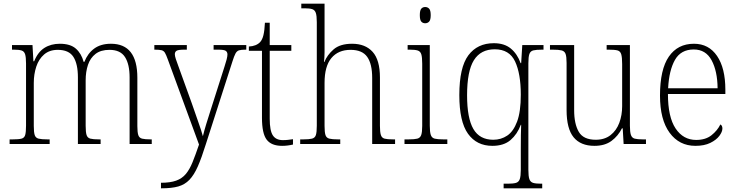

<svg xmlns="http://www.w3.org/2000/svg" viewBox="-20 -780 3998 1040"><path d="M32 0V-25H49Q81 -25 96.5 -29Q112 -33 116.5 -49Q121 -65 121 -99V-436Q121 -470 116 -486Q111 -502 97 -506.5Q83 -511 55 -511H45V-536H156L161 -448H165Q185 -498 220.5 -520.5Q256 -543 304 -543Q361 -543 391 -516.5Q421 -490 433 -445H437Q455 -491 490.5 -517Q526 -543 581 -543Q724 -543 724 -359V-97Q724 -64 729 -48.5Q734 -33 749.5 -29Q765 -25 796 -25H802V0H682V-361Q682 -432 657 -471Q632 -510 573 -510Q526 -510 497.5 -488Q469 -466 456.5 -428.5Q444 -391 444 -345V-99Q444 -64 449 -48.5Q454 -33 469.5 -29Q485 -25 516 -25H525V0H402V-361Q402 -434 377.5 -472Q353 -510 293 -510Q248 -510 219 -485Q190 -460 176.5 -419Q163 -378 163 -331V-98Q163 -64 168 -48.5Q173 -33 189 -29Q205 -25 237 -25H249V0Z M852 210Q902 210 934 198.5Q966 187 986.5 162.5Q1007 138 1023 98.5Q1039 59 1058 3L889 -458Q880 -483 873.5 -494Q867 -505 855 -508Q843 -511 818 -511H816V-536H992V-511H978Q946 -511 936.5 -505Q927 -499 927 -486Q927 -477 932.5 -460Q938 -443 950 -411L1019 -220Q1036 -170 1053.5 -121Q1071 -72 1079 -42Q1086 -72 1097 -107.5Q1108 -143 1122 -187L1196 -419Q1203 -440 1207.5 -457.5Q1212 -475 1212 -485Q1212 -498 1203 -504.5Q1194 -511 1162 -511H1137V-536H1314V-511H1310Q1287 -511 1275 -507.5Q1263 -504 1255.5 -490Q1248 -476 1239 -447L1095 1Q1072 75 1051.5 121.5Q1031 168 1006 194Q981 220 945.5 230Q910 240 855 240H852Z M1508 10Q1450 10 1424.5 -23.5Q1399 -57 1399 -142V-505H1328V-528Q1368 -530 1389 -552Q1401 -565 1407 -590Q1413 -615 1415 -657H1441V-536H1558V-505H1441V-137Q1441 -72 1458 -46.5Q1475 -21 1512 -21Q1528 -21 1540 -22.5Q1552 -24 1567 -26V3Q1537 10 1508 10Z M1606 0V-25H1623Q1654 -25 1670 -29Q1686 -33 1691 -48.5Q1696 -64 1696 -99V-660Q1696 -695 1690.5 -710.5Q1685 -726 1671 -730.5Q1657 -735 1631 -735H1612V-760H1738V-497Q1738 -483 1737 -468Q1736 -453 1735 -444H1737Q1752 -482 1787 -512.5Q1822 -543 1887 -543Q1959 -543 1998.5 -499Q2038 -455 2038 -360V-98Q2038 -65 2043 -49Q2048 -33 2063 -29Q2078 -25 2109 -25H2120V0H1996V-358Q1996 -434 1969 -472Q1942 -510 1879 -510Q1812 -510 1775 -465.5Q1738 -421 1738 -331V-98Q1738 -64 1743 -48.5Q1748 -33 1764 -29Q1780 -25 1811 -25H1823V0Z M2283 -654Q2270 -654 2262 -663Q2254 -672 2254 -698Q2254 -724 2262 -733Q2270 -742 2283 -742Q2296 -742 2304.5 -733Q2313 -724 2313 -698Q2313 -672 2304.5 -663Q2296 -654 2283 -654ZM2171 0V-25H2193Q2225 -25 2240.5 -29Q2256 -33 2261.5 -48.5Q2267 -64 2267 -98V-435Q2267 -470 2262 -486Q2257 -502 2242.5 -506.5Q2228 -511 2200 -511H2188V-536H2308V-99Q2308 -65 2313.5 -49Q2319 -33 2334.5 -29Q2350 -25 2382 -25H2403V0Z M2708 240V215H2732Q2760 215 2775 210.5Q2790 206 2795.5 190Q2801 174 2801 139V31Q2801 -9 2801.5 -48.5Q2802 -88 2803 -104H2801Q2782 -53 2745.5 -21.5Q2709 10 2647 10Q2562 10 2515 -55.5Q2468 -121 2468 -265Q2468 -415 2517 -480.5Q2566 -546 2655 -546Q2712 -546 2747 -517Q2782 -488 2800 -438H2803L2809 -536H2924V-511H2916Q2884 -511 2868.5 -507Q2853 -503 2847.5 -487.5Q2842 -472 2842 -437V140Q2842 175 2847.5 190.5Q2853 206 2867.5 210.5Q2882 215 2910 215H2917V240ZM2652 -23Q2694 -23 2727.5 -45.5Q2761 -68 2781 -121.5Q2801 -175 2801 -267Q2801 -381 2770 -447Q2739 -513 2660 -513Q2584 -513 2547 -454Q2510 -395 2510 -264Q2510 -140 2544 -81.5Q2578 -23 2652 -23Z M3200 10Q3125 10 3087 -36.5Q3049 -83 3049 -184V-439Q3049 -473 3043.5 -488Q3038 -503 3022 -507Q3006 -511 2974 -511H2959V-536H3090V-183Q3090 -109 3115 -66Q3140 -23 3207 -23Q3255 -23 3287 -48Q3319 -73 3334.5 -114.5Q3350 -156 3350 -205V-433Q3350 -469 3345 -486Q3340 -503 3324.5 -507Q3309 -511 3276 -511H3266V-536H3392V-99Q3392 -65 3397.5 -49Q3403 -33 3418 -29Q3433 -25 3462 -25H3479V0H3358L3353 -85H3349Q3328 -43 3292 -16.5Q3256 10 3200 10Z M3747 10Q3659 10 3607 -61Q3555 -132 3555 -262Q3555 -404 3603 -473.5Q3651 -543 3739 -543Q3819 -543 3864 -477Q3909 -411 3909 -294V-271H3598Q3598 -146 3639.5 -84Q3681 -22 3751 -22Q3802 -22 3834 -47.5Q3866 -73 3882 -106Q3893 -100 3893 -84Q3893 -66 3876.5 -44Q3860 -22 3827.5 -6Q3795 10 3747 10ZM3867 -302Q3866 -395 3834.5 -453.5Q3803 -512 3738 -512Q3668 -512 3636 -455.5Q3604 -399 3599 -302Z"/></svg>

Font: Noto Serif Tamil SemiCondensed ExtraLight
Style: Italic
Weight: 200
Width: 4
Italic angle: -12°
Designer: Indian Type Foundry, Tom Grace, and the Monotype Design Team
Foundry: Monotype Imaging Inc.
Version: Version 2.003; ttfautohint (v1.8.4.7-5d5b)